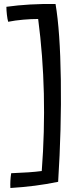

<svg xmlns="http://www.w3.org/2000/svg" viewBox="-20 -824 395 961"><path d="M258 -804Q281 -669 284.5 -425Q288 -181 271 86Q213 98 154.5 105.5Q96 113 32 117Q31 100 32 81Q33 62 36 43Q86 41 122.5 38.5Q159 36 189 32Q204 -165 199.5 -355.5Q195 -546 171 -729Q136 -729 96 -725.5Q56 -722 21 -715Q17 -728 14.5 -750.5Q12 -773 12 -790Q69 -798 131 -801.5Q193 -805 258 -804Z"/></svg>

Font: Atma Medium
Style: Regular
Weight: 500
Designer: Gregori Vincens, Jeremie Hornus, Riccardo Olocco, Yoann Minet.
Foundry: black foundry
Version: Version 1.101;PS 1.100;hotconv 1.0.86;makeotf.lib2.5.63406